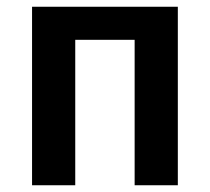

<svg xmlns="http://www.w3.org/2000/svg" viewBox="-20 -549 622 569"><path d="M379 -431H203V0H75V-529H507V0H379Z"/></svg>

Font: Fira Sans Medium
Style: Regular
Weight: 500
Designer: bBox Type GmbH & Carrois Corporate GbR & Edenspiekermann AG
Foundry: bBox Type GmbH & Carrois Corporate GbR & Edenspiekermann AG
Version: Version 4.301